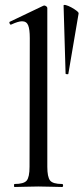

<svg xmlns="http://www.w3.org/2000/svg" viewBox="-20 -747 334 767"><path d="M38 0Q36 0 36 -6Q36 -12 38 -12Q75 -12 86.5 -25.5Q98 -39 98 -81L99 -595Q99 -630 92.5 -646Q86 -662 68 -662Q53 -662 25 -649Q21 -647 18.5 -653Q16 -659 19 -660L153 -724Q155 -725 157 -725Q160 -725 164.5 -722Q169 -719 169 -715V-81Q169 -40 180 -26Q191 -12 228 -12Q232 -12 232 -6Q232 0 228 0Q210 0 185.5 -1Q161 -2 133 -2Q106 -2 81.5 -1Q57 0 38 0ZM234 -725Q234 -729 243.5 -726.5Q253 -724 265 -717.5Q277 -711 286 -704Q295 -697 294 -693L253 -452Q253 -450 247.5 -450.5Q242 -451 242 -453Z"/></svg>

Font: Cormorant Garamond Light Medium
Style: Regular
Weight: 500
Version: Version 4.001